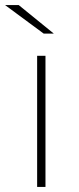

<svg xmlns="http://www.w3.org/2000/svg" viewBox="-36 -740 311 760"><path d="M111 -519H144V0H111ZM-16 -720H38L177 -607H137Z"/></svg>

Font: Montserrat Alternates ExLight
Style: Regular
Weight: 275
Designer: Julieta Ulanovsky
Foundry: Julieta Ulanovsky
Version: Version 7.200